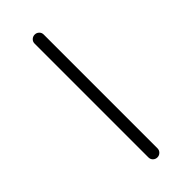

<svg xmlns="http://www.w3.org/2000/svg" viewBox="-319 -864 1138 1138"><g transform="rotate(-45 250.0 -295.5)"><path d="M211.9 181.6V-772.5Q211.9 -788.1 223.1 -798.8Q234.4 -809.6 250 -809.6Q265.6 -809.6 276.9 -798.8Q288.1 -788.1 288.1 -772.5V181.6Q288.1 197.3 276.9 208.5Q265.6 219.7 250 219.7Q234.4 219.7 223.1 209Q211.9 198.2 211.9 181.6Z"/></g></svg>

Font: Rounded Mgen+ 1mn regular
Style: Regular
Weight: 400
Designer: [Source Han Sans]
Ryoko NISHIZUKA  (kana & ideographs); Paul D. Hunt (Latin, Greek & Cyrillic); Wenlong ZHANG  (bopomofo
Version: Version 1.059.20150602